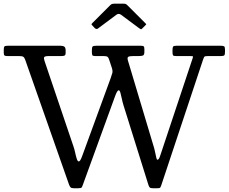

<svg xmlns="http://www.w3.org/2000/svg" viewBox="-20 -994 1220 1024"><path d="M418 -161Q412.5 -146 408.2 -139.5Q404 -133 400 -133Q394 -133 389.5 -146.8Q385 -160.5 381 -179.5Q377 -198.5 371.5 -214L217.5 -669Q212.5 -683.5 215.8 -689.2Q219 -695 240.5 -695H307.5Q319 -695 324.5 -697.8Q330 -700.5 330 -712.5V-725Q330 -740 323.2 -745Q316.5 -750 302.5 -750H21.5Q7 -750 3.5 -746Q0 -742 0 -727V-714Q0 -701.5 3.8 -698.2Q7.5 -695 20.5 -695H81.5Q98 -695 104 -691.2Q110 -687.5 114.5 -675L348 -10Q351.5 -0.5 356 4.8Q360.5 10 374.5 10H395.5Q412.5 10 415.5 5.8Q418.5 1.5 422.5 -10L594.5 -483Q600.5 -499 605 -505.8Q609.5 -512.5 613 -512.5Q618.5 -512.5 622.2 -499.2Q626 -486 629.8 -467.5Q633.5 -449 638.5 -433L771.5 -8Q775 2.5 779 6.2Q783 10 796.5 10H817.5Q830.5 10 833.2 7.8Q836 5.5 839.5 -4L1063 -676Q1067 -687.5 1069.8 -691.2Q1072.5 -695 1088.5 -695H1157.5Q1172 -695 1176 -698.8Q1180 -702.5 1180 -717V-729Q1180 -744 1175.2 -747Q1170.5 -750 1155.5 -750H921.5Q906 -750 903 -745.2Q900 -740.5 900 -725V-717Q900 -703.5 902.8 -699.2Q905.5 -695 918.5 -695H992.5Q1008.5 -695 1009.2 -692.8Q1010 -690.5 1006 -679L835.5 -167Q830.5 -151 826.8 -146.5Q823 -142 819.5 -142Q816.5 -142 813.8 -152.2Q811 -162.5 808.5 -176.8Q806 -191 802.5 -203L662.5 -670.5Q657.5 -686.5 664 -690.8Q670.5 -695 690.5 -695H719.5Q735 -695 742.5 -698Q750 -701 750 -718V-731Q750 -743 746.5 -746.5Q743 -750 731.5 -750H493.5Q478 -750 474 -746Q470 -742 470 -726V-717Q470 -703.5 472.8 -699.2Q475.5 -695 488.5 -695H532.5Q547.5 -695 553 -691.2Q558.5 -687.5 562 -676L576.5 -632Q582 -615 579 -604.5Q576 -594 570.5 -578ZM484.5 -845Q494 -835.5 502.5 -842L601 -915.5Q613 -924.5 626 -915L723.5 -842.5Q730 -838 732 -837.8Q734 -837.5 739.5 -843L756 -859.5Q760 -863.5 759.8 -865Q759.5 -866.5 755.5 -870L659.5 -966Q655 -970.5 650.8 -972.5Q646.5 -974.5 636.5 -974.5H594Q583 -974.5 578 -973Q573 -971.5 567.5 -966L473.5 -872Q468 -866.5 468 -864.5Q468 -862.5 473.5 -857Z"/></svg>

Font: Besley
Style: Regular
Weight: 400
Designer: Owen Earl
Foundry: indestructible type*
Version: Version 4.000